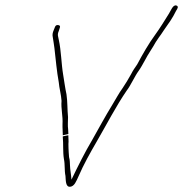

<svg xmlns="http://www.w3.org/2000/svg" viewBox="-20 -693 697 731"><path d="M240.1 -178 224.4 -175C220.9 -174.3 219.1 -173.7 218.9 -173C221.8 -145 218.9 -114.2 223.3 -88C228 -66.3 224.7 -44.5 229.3 -23C230.7 -9.2 228.6 20.1 247.3 18C263.4 16.2 270.2 -2.6 279.1 -22C298.3 -66.7 324.1 -112.4 347.9 -153.5C385.1 -217.5 421.9 -289 462.3 -348C477.8 -367.9 492.8 -402.7 507.7 -423C516.3 -434.9 523.8 -449.2 532.1 -464C543.8 -487.2 561.1 -510.6 573.1 -533L585.2 -551C589.9 -557 595.9 -565.7 603.2 -577C621.7 -603.4 636.6 -623.1 650.5 -652C655.6 -659.7 661.4 -668.7 651.6 -672C638.8 -676.4 630.2 -652.4 623.7 -642C608.3 -617.1 588.2 -584.5 570.3 -560C545.8 -526.6 522.8 -486.3 502.4 -448C492.6 -433.5 487.6 -427.3 478.7 -410C469.8 -393.6 456.4 -371.5 446.4 -357C432.4 -337.8 421.4 -316.5 407.3 -293.5C381.7 -252 355.2 -203 330.9 -160C302.5 -112.2 277.1 -61.1 252.1 -9C251.7 -10.3 251.6 -11.3 251.8 -12C250.9 -27.7 246.9 -46.7 246.5 -63L245.8 -77C245.7 -82.3 244.7 -88.3 242.9 -95C241.8 -106 241.3 -119.1 240.8 -129L240.5 -145C241.9 -157.2 240 -165.8 240.1 -178ZM219.1 -178 240.3 -183 239.4 -201C237.4 -212.7 238.9 -234.9 239 -247C236.2 -274.9 237.3 -306.6 233.1 -334C228.1 -356.5 224.4 -385.4 220.4 -409C213.4 -450.3 213 -500.3 203.9 -541C202.4 -552.4 196.8 -559.6 203.8 -575L207.3 -586C210.2 -592.7 208.4 -596.5 201.9 -597.5C195.5 -598.5 191.3 -596 189.2 -590L184.4 -578C180.3 -568.7 179 -560.3 180.7 -553C182.6 -539.6 185.6 -524.5 187.2 -510C192.2 -466.8 196.2 -420.6 203.7 -380C205.5 -357.3 213.1 -331.5 214.3 -309C211.7 -279.2 219.9 -250.8 218 -221C217.5 -204.3 219.2 -193.9 219.1 -178Z"/></svg>

Font: HoneyBee
Style: UltLitIt
Weight: 100
Foundry: Cannot Into Space Fonts
Version: Version 0.89